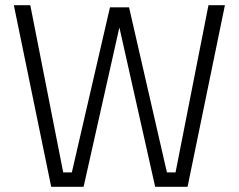

<svg xmlns="http://www.w3.org/2000/svg" viewBox="-20 -715 914 735"><path d="M33 -695H96L222 -55H255L401 -687H474L619 -55H652L778 -695H841L698 0H574L437 -610L300 0H176Z"/></svg>

Font: Titillium Web[RUS by Daymarius]
Style: Regular
Weight: 300
Designer: Cyrillization by Daymarius
Foundry: Cyrillization by Daymarius
Version: Version 1.002 September 12, 2018